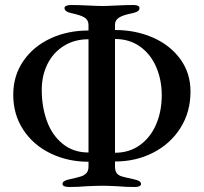

<svg xmlns="http://www.w3.org/2000/svg" viewBox="-20 -721 815 768"><path d="M230 15Q230 8 237 3.5Q244 -1 259 -4Q291 -11 304.5 -15.5Q318 -20 326 -29Q334 -38 334 -55V-74Q251 -74 182 -107.5Q113 -141 73 -202Q33 -263 33 -342Q33 -418 73 -476.5Q113 -535 181.5 -567Q250 -599 334 -599V-621Q334 -640 319.5 -650Q305 -660 267 -668Q238 -674 238 -689Q238 -695 245.5 -698Q253 -701 264 -701Q292 -701 332 -699Q370 -697 390 -697Q409 -697 445 -699Q485 -701 513 -701Q538 -701 538 -688Q538 -674 509 -668Q472 -661 456 -650.5Q440 -640 440 -623V-601Q522 -601 591 -571Q660 -541 701 -485Q742 -429 742 -355Q742 -273 702 -209.5Q662 -146 593 -110.5Q524 -75 440 -75V-55Q440 -36 447.5 -27.5Q455 -19 466.5 -15.5Q478 -12 515 -4Q530 -1 537 3.5Q544 8 544 15Q544 21 537 24Q530 27 519 27Q482 27 450 24Q410 22 390 22Q368 22 326 24Q293 27 256 27Q245 27 237.5 24Q230 21 230 15ZM627 -340Q627 -401 605 -452.5Q583 -504 540.5 -534.5Q498 -565 440 -565V-110Q497 -110 539.5 -140.5Q582 -171 604.5 -223.5Q627 -276 627 -340ZM334 -564Q278 -564 235.5 -537.5Q193 -511 170 -465Q147 -419 147 -361Q147 -293 168 -236Q189 -179 231.5 -145Q274 -111 334 -111Z"/></svg>

Font: EB Garamond Medium
Style: Regular
Weight: 500
Designer: Georg Duffner and Octavio Pardo
Foundry: Georg Duffner
Version: Version 1.000